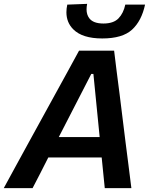

<svg xmlns="http://www.w3.org/2000/svg" viewBox="-48 -976 780 996"><path d="M-28.5 0Q3 -58 38 -122Q73 -185.5 104.5 -243.5L238.5 -487.5Q273 -550.5 302.5 -604Q331.5 -657.5 362 -713H544Q550.5 -658.5 557.2 -605.5Q564 -552.5 572.5 -487L603 -240.5Q610.5 -182.5 618.5 -119.5Q626.5 -56.5 633.5 0H495.5Q491.5 -38.5 487.5 -79L479.5 -159H202.5Q182.5 -119 161.8 -78.8Q141 -38.5 121 0ZM425.5 -592.5 257 -265H469L436.5 -592.5ZM482.5 -776.5Q379 -776.5 332 -824Q296.5 -859.5 296.5 -912.5Q296.5 -931 301 -952L404 -956Q401 -940.5 401 -927.5Q401 -900 415 -881.5Q435.5 -854 488.5 -854Q541 -854 566.8 -880.8Q592.5 -907.5 602 -952H704.5Q686.5 -867.5 636.8 -822Q587 -776.5 482.5 -776.5Z"/></svg>

Font: Heraclito SemiBold
Style: Italic
Weight: 600
Italic angle: -12°
Designer: Kostas Bartsokas (font) & Cristiano Sobral (main changes)
Foundry: Kostas Bartsokas (font) & Cristiano Sobral (main changes)
Version: Version 1.00;July 8, 2020;FontCreator 13.0.0.2655 64-bit